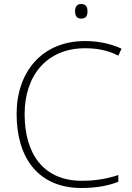

<svg xmlns="http://www.w3.org/2000/svg" viewBox="-20 -929 658 959"><path d="M385 -909C363 -909 355 -893 355 -873C355 -851 363 -836 385 -836C410 -836 417 -851 417 -873C417 -893 410 -909 385 -909ZM405 -688C461 -688 517 -679 571 -651L587 -686C532 -711 471 -724 405 -724C189 -724 63 -569 63 -360C63 -138 173 10 387 10C466 10 525 -3 571 -21V-55C521 -38 463 -26 389 -26C199 -26 103 -158 103 -359C103 -551 213 -688 405 -688Z"/></svg>

Font: Noto Sans Myanmar UI ExtraLight
Style: Regular
Weight: 200
Designer: Monotype Design Team
Foundry: Monotype Imaging Inc.
Version: Version 2.103